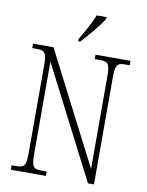

<svg xmlns="http://www.w3.org/2000/svg" viewBox="-99 -1001 819 1071"><g transform="rotate(10 310.0 -465.5)"><path d="M284 -784V-771H295C336 -814 395 -886 416 -921V-931H360C344 -886 314 -836 284 -784ZM38 0H237V-25H209C161 -25 151 -35 151 -109V-632L475 0H509V-605C509 -679 520 -689 567 -689H590V-714H392V-689H420C467 -689 478 -679 478 -606V-82L154 -714H38V-689H61C109 -689 120 -679 120 -606V-109C120 -35 109 -25 61 -25H38Z"/></g></svg>

Font: Noto Serif Thai Condensed ExtraLight
Style: Regular
Weight: 200
Width: 3
Designer: Monotype Design Team
Foundry: Monotype Imaging Inc.
Version: Version 2.002